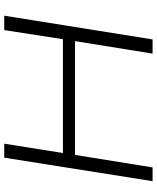

<svg xmlns="http://www.w3.org/2000/svg" viewBox="63 -803 740 906"><g transform="rotate(90 433.0 -350.0)"><path d="M54 0 166 -700H233L174 -334H711L770 -700H835L724 0H658L702 -277H165L122 0Z"/></g></svg>

Font: Georama Expanded Light
Style: Italic
Weight: 300
Width: 7
Italic angle: -9°
Designer: Jean-Baptiste Levee
Foundry: Production Type
Version: Version 1.000